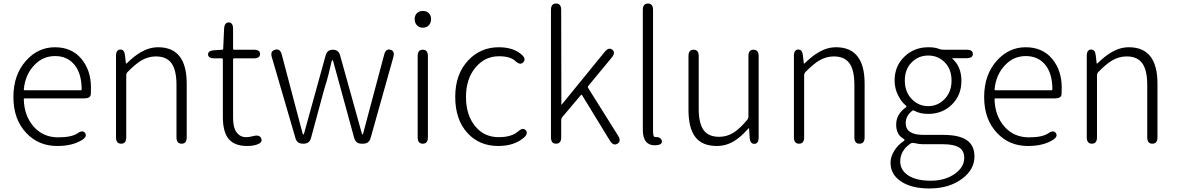

<svg xmlns="http://www.w3.org/2000/svg" viewBox="-20 -815 6677 1089"><path d="M304 13Q198 13 129 -61Q56 -138 56 -264.5Q56 -391 128 -471Q196 -547 291.5 -547Q387 -547 441.5 -481.5Q496 -416 496 -318Q496 -299 495 -280Q493 -257 458 -257H120Q115 -257 115 -252Q117 -159 170.5 -97.5Q224 -36 310 -36Q386 -36 420 -59Q449 -80 463 -60Q476 -40 445 -21Q391 13 304 13ZM115 -308Q115 -303 120 -303H438Q443 -303 443 -308Q443 -398 402.5 -447.5Q362 -497 292.5 -497Q223 -497 175 -446Q123 -392 115 -308Z M667 0Q638 0 638 -36V-498Q638 -533 662 -534Q686 -535 689 -500L694 -457Q694 -452 698 -455Q742 -498 779 -519Q827 -547 877 -547Q1039 -547 1039 -341V-36Q1039 0 1010 0Q981 0 981 -36V-333Q981 -417 953 -456Q925 -495 864 -495Q820 -495 780 -471Q746 -450 704 -407Q696 -399 696 -387V-36Q696 0 667 0Z M1381 13Q1306 13 1273 -32Q1244 -72 1244 -152V-479Q1244 -484 1239 -484H1197Q1161 -484 1160 -506Q1160 -528 1195 -530L1240 -533Q1246 -533 1246 -539L1251 -652Q1253 -688 1278 -688Q1302 -687 1302 -651V-538Q1302 -533 1307 -533H1419Q1455 -533 1455 -509Q1455 -484 1419 -484H1307Q1302 -484 1302 -479V-148Q1302 -93 1320 -67Q1341 -37 1375 -37Q1391 -37 1407 -41L1420 -44Q1453 -52 1462 -29Q1471 -7 1437 5Q1414 13 1381 13Z M1698 0Q1665 0 1656 -31L1522 -490Q1511 -525 1540 -533Q1569 -541 1578 -506L1696 -59Q1698 -52 1700.5 -52Q1703 -52 1705 -59L1827 -501Q1836 -533 1868 -533Q1900 -533 1909 -501L2032 -59Q2034 -52 2036 -52Q2038 -52 2040 -59L2159 -505Q2168 -540 2194 -533Q2221 -526 2211 -491L2082 -32Q2073 0 2040 0H2031Q1998 0 1989 -32L1870 -467Q1868 -474 1865.5 -474Q1863 -474 1861 -467Q1841 -378 1827 -336Q1822 -319 1817 -302L1744 -32Q1735 0 1702 0Z M2378 0Q2349 0 2349 -36V-497Q2349 -533 2378 -533Q2407 -533 2407 -497V-36Q2407 0 2378 0ZM2378.5 -658Q2358 -658 2345 -671.5Q2332 -685 2332 -706.5Q2332 -728 2345 -740.5Q2358 -753 2378.5 -753Q2399 -753 2412 -740.5Q2425 -728 2425 -706.5Q2425 -685 2412 -671.5Q2399 -658 2378.5 -658Z M2806 13Q2699 13 2632 -60Q2562 -136 2562 -265.5Q2562 -395 2636 -473Q2706 -547 2809 -547Q2892 -547 2939 -505Q2966 -481 2948 -462Q2931 -443 2904 -468Q2875 -496 2810 -496Q2730 -496 2676.5 -431.5Q2623 -367 2623 -265.5Q2623 -164 2674 -100.5Q2725 -37 2809 -37Q2882 -37 2919 -70Q2946 -94 2962 -76Q2978 -57 2951 -34Q2896 13 2806 13Z M3134 0Q3105 0 3105 -36V-759Q3105 -795 3134 -795Q3163 -795 3163 -759L3164 -224Q3164 -219 3167 -223L3410 -521Q3433 -549 3453 -533Q3473 -517 3450 -489L3317 -328Q3312 -322 3316 -316L3486 -45Q3505 -14 3482 0Q3459 14 3440 -16L3281 -276Q3278 -280 3275 -276L3171 -153Q3163 -144 3163 -132V-36Q3163 0 3134 0Z M3626 -79V-759Q3626 -795 3655 -795Q3684 -795 3684 -759V-73Q3684 -37 3695 -38Q3729 -39 3734 -16Q3738 6 3701 9Q3626 13 3626 -79Z M4046 13Q3963 13 3924 -37.5Q3885 -88 3885 -192V-497Q3885 -533 3914 -533Q3943 -533 3943 -497V-199Q3943 -116 3970.5 -77.5Q3998 -39 4059 -39Q4104 -39 4143 -64Q4178 -87 4217 -134Q4225 -143 4225 -155V-497Q4225 -533 4254 -533Q4283 -533 4283 -497V-36Q4283 0 4259 1Q4234 1 4232 -34L4229 -83Q4229 -88 4227.5 -88Q4226 -88 4219 -80Q4183 -39 4144 -15Q4098 13 4046 13Z M4512 0Q4483 0 4483 -36V-498Q4483 -533 4507 -534Q4531 -535 4534 -500L4539 -457Q4539 -452 4543 -455Q4587 -498 4624 -519Q4672 -547 4722 -547Q4884 -547 4884 -341V-36Q4884 0 4855 0Q4826 0 4826 -36V-333Q4826 -417 4798 -456Q4770 -495 4709 -495Q4665 -495 4625 -471Q4591 -450 4549 -407Q4541 -399 4541 -387V-36Q4541 0 4512 0Z M5251 254Q5151 254 5091 214.5Q5031 175 5031 108Q5031 73 5052.5 39.5Q5074 6 5103 -13Q5111 -19 5111 -21.5Q5111 -24 5103 -29Q5063 -52 5063 -108.5Q5063 -165 5114 -203Q5122 -209 5122 -211Q5122 -213 5114 -220Q5094 -236 5075 -272Q5054 -313 5054 -358Q5054 -440 5109.5 -493.5Q5165 -547 5245 -547Q5282 -547 5302 -539Q5316 -533 5331 -533H5462Q5498 -533 5498 -509Q5498 -485 5462 -485H5383Q5378 -485 5382 -482Q5433 -437 5433 -356Q5433 -275 5379 -222Q5325 -169 5245 -169Q5197 -169 5166 -187Q5159 -191 5153 -186Q5117 -157 5117 -117Q5117 -50 5217 -50H5329Q5420 -50 5463.5 -20Q5507 10 5507 73Q5507 146 5438 198Q5364 254 5251 254ZM5397 170Q5449 132 5449 81Q5449 39 5419 21Q5389 3 5328 3H5219Q5193 3 5163 -4Q5152 -6 5143 0Q5086 40 5086 101Q5086 150 5131.5 180Q5177 210 5259 210Q5341 210 5397 170ZM5151 -253.5Q5190 -213 5244.5 -213Q5299 -213 5338 -253.5Q5377 -294 5377 -358Q5377 -422 5339 -461Q5301 -500 5245 -500Q5189 -500 5150.5 -461Q5112 -422 5112 -358Q5112 -294 5151 -253.5Z M5810 13Q5704 13 5635 -61Q5562 -138 5562 -264.5Q5562 -391 5634 -471Q5702 -547 5797.5 -547Q5893 -547 5947.5 -481.5Q6002 -416 6002 -318Q6002 -299 6001 -280Q5999 -257 5964 -257H5626Q5621 -257 5621 -252Q5623 -159 5676.5 -97.5Q5730 -36 5816 -36Q5892 -36 5926 -59Q5955 -80 5969 -60Q5982 -40 5951 -21Q5897 13 5810 13ZM5621 -308Q5621 -303 5626 -303H5944Q5949 -303 5949 -308Q5949 -398 5908.5 -447.5Q5868 -497 5798.5 -497Q5729 -497 5681 -446Q5629 -392 5621 -308Z M6173 0Q6144 0 6144 -36V-498Q6144 -533 6168 -534Q6192 -535 6195 -500L6200 -457Q6200 -452 6204 -455Q6248 -498 6285 -519Q6333 -547 6383 -547Q6545 -547 6545 -341V-36Q6545 0 6516 0Q6487 0 6487 -36V-333Q6487 -417 6459 -456Q6431 -495 6370 -495Q6326 -495 6286 -471Q6252 -450 6210 -407Q6202 -399 6202 -387V-36Q6202 0 6173 0Z"/></svg>

Font: Resource Han Rounded JP Light
Style: Regular
Weight: 300
Designer: Cyano Hao (round all glyphs); Ryoko NISHIZUKA 西塚涼子 (kana, bopomofo & ideographs); Paul D. Hunt (Latin, Greek & Cyrillic)
Foundry: Cyano Hao
Version: 0.990